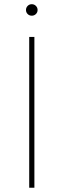

<svg xmlns="http://www.w3.org/2000/svg" viewBox="-20 -885 300 905"><path d="M129.9 -865.2Q141.1 -865.2 149.2 -857.2Q157.2 -849.1 157.2 -837.9Q157.2 -826.7 149.2 -818.8Q141.1 -811 129.9 -811Q118.2 -811 110.4 -818.8Q102.5 -826.7 102.5 -837.9Q102.5 -849.1 110.4 -857.2Q118.2 -865.2 129.9 -865.2ZM142.1 0H117.7V-710.9H142.1Z"/></svg>

Font: Robert Sans Thin
Style: Regular
Weight: 100
Designer: Christian Robertson (extended by Adam Twardoch)
Foundry: Google
Version: Version 12.135;April 2, 2019;FontCreator 11.5.0.2425 64-bit;